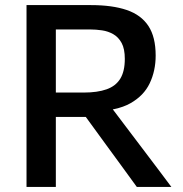

<svg xmlns="http://www.w3.org/2000/svg" viewBox="-20 -733 718 753"><path d="M84 0Q84 -59 84 -113.5Q84 -168 84 -234.5V-475Q84 -542 84 -598Q84 -654 84 -713Q114 -713 154 -713Q194 -713 240.2 -713Q286.5 -713 337 -713Q420.5 -713 477 -693.8Q533.5 -674.5 562 -631.2Q590.5 -588 590.5 -515Q590.5 -455.5 567.2 -406.5Q544 -357.5 491 -327.8Q438 -298 348.5 -297.5L390 -347L497 -205.5Q522 -172.5 550 -135.5Q578 -98.5 604.8 -63Q631.5 -27.5 652 0H516.5Q484.5 -44 454.8 -84.8Q425 -125.5 396.5 -164.5L272 -335.5L343 -274.5H178.5V-370H308Q362.5 -370 398.2 -382.8Q434 -395.5 451.8 -424.5Q469.5 -453.5 469.5 -502Q469.5 -541.5 457 -564.5Q444.5 -587.5 424.2 -599Q404 -610.5 380 -614Q356 -617.5 333 -617.5H117.5L199 -695Q199 -633.5 199 -578Q199 -522.5 199 -457V-234.5Q199 -168 199 -113.5Q199 -59 199 0Z"/></svg>

Font: Commissioner Thin Medium
Style: Regular
Weight: 500
Version: Version 1.000